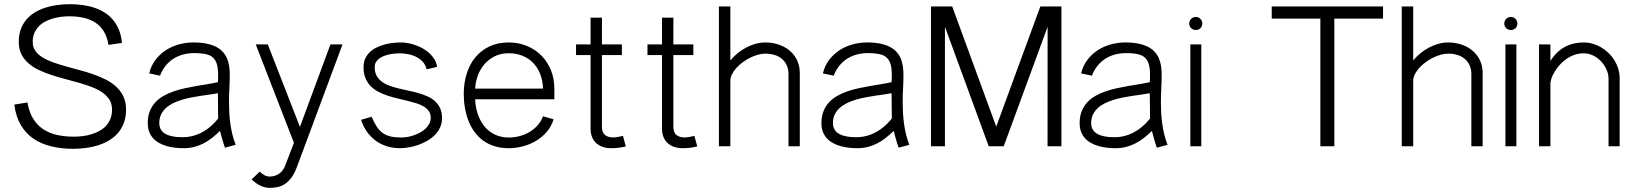

<svg xmlns="http://www.w3.org/2000/svg" viewBox="-20 -701 7836 920"><path d="M499.6 -485.9 564.3 -495.3Q561.3 -529.3 550.7 -556Q540.2 -582.8 523.4 -603.4Q506.7 -624 484.4 -638.8Q462.1 -653.6 435.4 -662.8Q408.6 -672.1 378.1 -676.5Q347.6 -681 314.9 -681Q284.5 -681 254.6 -677Q224.7 -673.1 197.4 -664.3Q170.1 -655.5 146.9 -641.4Q123.7 -627.3 106.5 -607.3Q89.3 -587.2 79.6 -560.6Q69.9 -534.1 69.9 -500.1Q69.9 -466.5 82.5 -441.4Q95 -416.3 116.5 -397.6Q138.1 -378.9 166.6 -365.4Q195.1 -352 227.2 -341.4Q259.3 -330.8 293.4 -322.1Q327.5 -313.3 359.6 -304Q391.7 -294.7 420.2 -283.8Q448.7 -272.9 470.3 -258.1Q491.8 -243.2 504.3 -223.3Q516.8 -203.3 516.8 -175.9Q516.8 -151.2 509.1 -131.9Q501.4 -112.5 488 -98Q474.5 -83.5 456.5 -73.7Q438.5 -63.8 418.3 -57.7Q398 -51.5 376.2 -48.8Q354.4 -46.1 333.7 -46.1Q289.4 -46.1 251.9 -54.7Q214.5 -63.4 185.8 -82.7Q157.1 -102.1 138.1 -133.5Q119.1 -164.9 111.6 -210L48.8 -199.9Q55.7 -142.8 79.4 -102.4Q103.1 -61.9 140.2 -36.6Q177.2 -11.4 225.9 0.3Q274.5 12 330.7 12Q361.9 12 392.8 7.9Q423.6 3.8 451.8 -5.3Q480 -14.5 504.2 -29.2Q528.4 -43.9 546 -64.6Q563.7 -85.4 573.8 -113Q584 -140.6 584 -175.9Q584 -211.2 571.5 -238.1Q559 -264.9 537.4 -285Q515.9 -305.1 487.3 -319.5Q458.8 -334 426.6 -345.2Q394.4 -356.4 360.4 -365.3Q326.3 -374.3 294.1 -383.4Q261.9 -392.5 233.4 -402.7Q204.8 -412.9 183.3 -426.3Q161.7 -439.8 149.2 -457.6Q136.7 -475.3 136.7 -500.1Q136.7 -523.7 144.4 -542.1Q152.1 -560.4 165.3 -574.2Q178.4 -587.9 195.7 -597.2Q213.1 -606.4 232.6 -612.1Q252.1 -617.8 272.7 -620.4Q293.3 -622.9 312.4 -622.9Q349.2 -622.9 380.9 -615.8Q412.5 -608.7 436.9 -592.7Q461.2 -576.7 477.5 -550.4Q493.8 -524.2 499.6 -485.9Z M1109.2 -7.1Q1099.7 -31.2 1093.5 -56.9Q1087.3 -82.5 1083.7 -108.5Q1080.1 -134.5 1078.7 -160.5Q1077.3 -186.5 1077.3 -211.4Q1077.3 -231.3 1077.8 -247.1Q1078.4 -263 1079.1 -278Q1079.9 -292.9 1080.4 -308.7Q1081 -324.5 1081 -343.9Q1081 -365.6 1077.9 -385.4Q1074.8 -405.2 1067.4 -422.1Q1060 -439.1 1047.2 -453Q1034.5 -466.9 1015.1 -476.8Q995.8 -486.6 969.1 -492.1Q942.5 -497.6 907.1 -497.6Q871.6 -497.6 837.2 -488.2Q802.8 -478.8 774.1 -460Q745.5 -441.2 724.6 -413.6Q703.8 -386 695 -349.4L746.8 -338.4Q757.4 -365.8 773.9 -386.2Q790.5 -406.6 811.6 -420Q832.8 -433.3 857.8 -439.9Q882.8 -446.5 910.2 -446.5Q946.4 -446.5 969.6 -440.8Q992.9 -435.1 1005.8 -419.6Q1018.8 -404.2 1022.8 -377.1Q1026.9 -350 1024.1 -307.4Q1002.3 -302.1 976 -298Q949.7 -293.8 922.1 -289.1Q894.4 -284.4 866.2 -278.2Q838 -272 812 -263.1Q785.9 -254.2 763.4 -241.4Q740.9 -228.6 724 -210.3Q707.2 -191.9 697.6 -167.5Q688 -143.1 688 -110.9Q688 -86.8 695.3 -68.5Q702.6 -50.2 715.2 -36.9Q727.8 -23.7 744.6 -14.8Q761.3 -5.9 780.3 -0.6Q799.4 4.6 819.8 6.9Q840.2 9.1 859.7 9.1Q886.7 9.1 910.3 3.1Q933.9 -2.9 955.4 -14Q976.9 -25 996.2 -40.3Q1015.6 -55.5 1034.2 -73.7Q1039.6 -53.5 1045.2 -33.2Q1050.7 -12.9 1058.1 6.7ZM1025.3 -133.2Q1016.1 -121.5 1005 -110.2Q993.9 -98.9 981.4 -89Q968.8 -79.1 954.8 -70.8Q940.8 -62.4 924.9 -56.4Q909.1 -50.4 891.7 -47Q874.3 -43.5 855.3 -43.5Q842 -43.5 828.4 -44.6Q814.9 -45.8 802.4 -48.6Q789.9 -51.3 779 -56.2Q768.2 -61 760.2 -68.5Q752.3 -76 747.7 -86.5Q743.2 -97 743.2 -110.9Q743.2 -134.3 751.7 -152Q760.3 -169.8 774.9 -183.3Q789.6 -196.7 809.3 -206.4Q828.9 -216 851.2 -222.8Q873.5 -229.6 897.2 -234.1Q920.9 -238.6 943.8 -242.1Q966.6 -245.5 987.2 -248.3Q1007.9 -251 1024.1 -254.3Z M1205.4 -488.3 1388.4 -16.7 1346.4 92.5Q1341.4 106.1 1333.5 116Q1325.6 125.9 1315.8 132.3Q1306 138.7 1295 141.8Q1283.9 145 1272.9 145Q1258.9 145 1247.1 138.5Q1235.2 132.1 1225 121.2L1185.5 158.6Q1194.2 167 1204.1 174.4Q1214 181.8 1224.9 187.3Q1235.8 192.8 1247.7 196Q1259.5 199.2 1272.2 199.2Q1292.4 199.2 1311.2 195.1Q1330 191 1346.3 179.8Q1362.7 168.7 1377.1 149.3Q1391.4 129.9 1402.7 99.2L1621.2 -488.3H1563.4L1417.2 -93L1263.1 -488.3Z M2074.3 -380.7Q2071.9 -399 2062.9 -414.7Q2053.9 -430.4 2040.3 -443.5Q2026.7 -456.5 2009.7 -466.6Q1992.7 -476.7 1974.5 -483.5Q1956.2 -490.2 1937.5 -493.9Q1918.8 -497.6 1901.6 -497.6Q1882.8 -497.6 1861.8 -495.3Q1840.9 -493 1821 -487.3Q1801.1 -481.7 1783.1 -472.8Q1765 -464 1751.6 -450.9Q1738.1 -437.7 1730.1 -420Q1722 -402.3 1722 -379.3Q1722 -349 1731 -327Q1739.9 -305 1755.5 -288.9Q1771.1 -272.8 1791.6 -262Q1812.1 -251.1 1835.4 -243.3Q1858.7 -235.4 1883 -229.7Q1907.3 -224.1 1930.6 -218.4Q1953.9 -212.6 1974.4 -206.3Q1994.9 -199.9 2010.5 -190.6Q2026.1 -181.3 2035 -168.2Q2043.9 -155.2 2043.9 -136.6Q2043.9 -121.2 2037.1 -108.2Q2030.2 -95.2 2019 -84.6Q2007.8 -73.9 1993.1 -66Q1978.3 -58 1962.8 -52.7Q1947.3 -47.4 1931.9 -44.7Q1916.4 -42.1 1903.6 -42.1Q1872.6 -42.1 1850.8 -47.3Q1829 -52.5 1812.8 -64.4Q1796.6 -76.4 1784.5 -95.2Q1772.5 -114.1 1760.6 -141.5L1710 -127Q1720.3 -95.2 1738.2 -70Q1756 -44.8 1779.9 -27.2Q1803.8 -9.5 1833.4 -0.2Q1862.9 9.1 1896.6 9.1Q1917.2 9.1 1940.1 5Q1963 0.9 1985.4 -7Q2007.8 -15 2028.3 -27Q2048.8 -39 2064.3 -54.9Q2079.8 -70.7 2089 -90.8Q2098.1 -110.8 2098.1 -134.6Q2098.1 -162.5 2089.1 -182.2Q2080 -201.9 2064.5 -216Q2049.1 -230 2028.4 -239.2Q2007.6 -248.4 1984.5 -255Q1961.3 -261.7 1936.8 -266.7Q1912.2 -271.7 1889.1 -277.4Q1865.9 -283.1 1845.2 -290.8Q1824.5 -298.5 1809 -310.2Q1793.6 -321.9 1784.5 -338.6Q1775.4 -355.3 1775.4 -379.3Q1775.4 -393.1 1781.4 -403.2Q1787.5 -413.3 1797.5 -420.7Q1807.4 -428 1820 -432.8Q1832.6 -437.6 1845.9 -440.4Q1859.3 -443.2 1872 -444.3Q1884.8 -445.5 1894.4 -445.5Q1914.2 -445.5 1935.2 -441.5Q1956.2 -437.6 1974.4 -428.4Q1992.6 -419.3 2006 -404.6Q2019.4 -390 2024.2 -368.5Z M2581.9 -143.9Q2572.5 -118.5 2555.1 -99.5Q2537.7 -80.4 2515.6 -67.6Q2493.5 -54.8 2468.4 -48.4Q2443.4 -42.1 2418.3 -42.1Q2390.4 -42.1 2367.8 -49.7Q2345.2 -57.3 2327.4 -70.5Q2309.6 -83.7 2296.6 -101.4Q2283.6 -119.2 2274.9 -139.5Q2266.3 -159.9 2261.9 -181.8Q2257.5 -203.8 2256.8 -225.3H2636.3V-276.2Q2636.3 -323.7 2620.1 -364.1Q2603.9 -404.5 2574.7 -434.2Q2545.5 -463.9 2505.3 -480.7Q2465.1 -497.6 2417.1 -497.6Q2364.9 -497.6 2324.7 -478.3Q2284.6 -459.1 2257.3 -425.8Q2230 -392.5 2216.1 -347.4Q2202.1 -302.4 2202.1 -251Q2202.1 -216.9 2207.7 -184.4Q2213.2 -152 2224.3 -123.1Q2235.4 -94.2 2252.9 -69.9Q2270.4 -45.7 2294.3 -28Q2318.2 -10.3 2349 -0.6Q2379.8 9.1 2417.8 9.1Q2451.7 9.1 2485.5 0.2Q2519.3 -8.7 2548.6 -26.1Q2577.8 -43.5 2600 -69.4Q2622.2 -95.3 2632.6 -129.2ZM2256.8 -276.4Q2258.1 -306.5 2268.7 -336.6Q2279.4 -366.8 2299.4 -391.1Q2319.4 -415.3 2348.9 -430.6Q2378.5 -445.9 2417.1 -445.9Q2454.3 -445.9 2484.4 -433.4Q2514.5 -421 2535.7 -398.6Q2557 -376.2 2569 -344.9Q2580.9 -313.6 2582 -276.4Z M2964.9 -50.4Q2960 -49 2954.1 -47.5Q2948.2 -46.1 2942.3 -45Q2936.3 -43.9 2930.4 -43.2Q2924.4 -42.5 2918.9 -42.5Q2906.7 -42.5 2896.6 -45.3Q2886.5 -48.1 2879.2 -54Q2872 -59.8 2868.2 -69.3Q2864.3 -78.8 2864.3 -92.2V-437H2959.9V-488.3H2864.3V-616.2H2809.8V-488.3H2740.2V-437H2809.8V-85Q2809.8 -62.1 2816.9 -44.5Q2824 -26.9 2837.1 -15Q2850.2 -3.2 2868.5 3Q2886.8 9.1 2909 9.1Q2926.8 9.1 2944.4 7Q2962.1 4.9 2978.7 0.5Z M3307.2 -50.4Q3302.2 -49 3296.4 -47.5Q3290.5 -46.1 3284.5 -45Q3278.6 -43.9 3272.6 -43.2Q3266.7 -42.5 3261.2 -42.5Q3249 -42.5 3238.9 -45.3Q3228.8 -48.1 3221.5 -54Q3214.3 -59.8 3210.4 -69.3Q3206.6 -78.8 3206.6 -92.2V-437H3302.2V-488.3H3206.6V-616.2H3152.1V-488.3H3082.5V-437H3152.1V-85Q3152.1 -62.1 3159.2 -44.5Q3166.3 -26.9 3179.4 -15Q3192.4 -3.2 3210.8 3Q3229.1 9.1 3251.3 9.1Q3269 9.1 3286.7 7Q3304.4 4.9 3321 0.5Z M3479.6 -669.9H3424.8V0H3479.6V-313.8Q3479.6 -328.9 3487.1 -344.2Q3494.6 -359.6 3507.2 -374Q3519.8 -388.4 3536.7 -401.1Q3553.5 -413.9 3572.3 -423.4Q3591 -433 3610.4 -438.5Q3629.7 -444 3647.8 -444Q3669.7 -444 3689.8 -438.2Q3709.9 -432.4 3725 -420.3Q3740.1 -408.2 3749.1 -389.6Q3758.2 -370.9 3758.2 -345.5V0H3812.4V-349.1Q3812.4 -373.5 3806.2 -394Q3799.9 -414.5 3788.7 -431Q3777.4 -447.4 3762.1 -459.9Q3746.8 -472.4 3728.4 -480.7Q3709.9 -489.1 3689.4 -493.3Q3668.9 -497.6 3647.8 -497.6Q3624.1 -497.6 3600.6 -491.1Q3577.1 -484.6 3555.3 -473.1Q3533.4 -461.6 3514.2 -445.8Q3494.9 -429.9 3479.6 -411.3Z M4337.2 -7.1Q4327.7 -31.2 4321.5 -56.9Q4315.3 -82.5 4311.7 -108.5Q4308.2 -134.5 4306.7 -160.5Q4305.3 -186.5 4305.3 -211.4Q4305.3 -231.3 4305.8 -247.1Q4306.4 -263 4307.2 -278Q4307.9 -292.9 4308.5 -308.7Q4309 -324.5 4309 -343.9Q4309 -365.6 4305.9 -385.4Q4302.8 -405.2 4295.4 -422.1Q4288 -439.1 4275.3 -453Q4262.5 -466.9 4243.2 -476.8Q4223.8 -486.6 4197.2 -492.1Q4170.5 -497.6 4135.1 -497.6Q4099.7 -497.6 4065.2 -488.2Q4030.8 -478.8 4002.2 -460Q3973.5 -441.2 3952.7 -413.6Q3931.8 -386 3923 -349.4L3974.8 -338.4Q3985.4 -365.8 4002 -386.2Q4018.5 -406.6 4039.7 -420Q4060.9 -433.3 4085.8 -439.9Q4110.8 -446.5 4138.2 -446.5Q4174.4 -446.5 4197.6 -440.8Q4220.9 -435.1 4233.9 -419.6Q4246.8 -404.2 4250.9 -377.1Q4254.9 -350 4252.1 -307.4Q4230.3 -302.1 4204 -298Q4177.7 -293.8 4150.1 -289.1Q4122.4 -284.4 4094.2 -278.2Q4066 -272 4040 -263.1Q4013.9 -254.2 3991.4 -241.4Q3968.9 -228.6 3952.1 -210.3Q3935.2 -191.9 3925.6 -167.5Q3916 -143.1 3916 -110.9Q3916 -86.8 3923.3 -68.5Q3930.6 -50.2 3943.2 -36.9Q3955.9 -23.7 3972.6 -14.8Q3989.3 -5.9 4008.4 -0.6Q4027.4 4.6 4047.8 6.9Q4068.2 9.1 4087.8 9.1Q4114.7 9.1 4138.3 3.1Q4161.9 -2.9 4183.4 -14Q4204.9 -25 4224.2 -40.3Q4243.6 -55.5 4262.3 -73.7Q4267.6 -53.5 4273.2 -33.2Q4278.7 -12.9 4286.1 6.7ZM4253.4 -133.2Q4244.1 -121.5 4233 -110.2Q4221.9 -98.9 4209.4 -89Q4196.8 -79.1 4182.8 -70.8Q4168.8 -62.4 4153 -56.4Q4137.1 -50.4 4119.7 -47Q4102.4 -43.5 4083.4 -43.5Q4070 -43.5 4056.5 -44.6Q4042.9 -45.8 4030.4 -48.6Q4017.9 -51.3 4007 -56.2Q3996.2 -61 3988.3 -68.5Q3980.3 -76 3975.7 -86.5Q3971.2 -97 3971.2 -110.9Q3971.2 -134.3 3979.7 -152Q3988.3 -169.8 4003 -183.3Q4017.6 -196.7 4037.3 -206.4Q4056.9 -216 4079.2 -222.8Q4101.5 -229.6 4125.2 -234.1Q4148.9 -238.6 4171.8 -242.1Q4194.6 -245.5 4215.3 -248.3Q4235.9 -251 4252.1 -254.3Z M5066 -669.9H4964.9L4753.6 -94.3L4542.7 -669.9H4440.9V0H4507.8V-572.8L4717.7 0H4789.5L4999.8 -572.8L4999.5 0H5066Z M5574.5 -7.1Q5565 -31.2 5558.8 -56.9Q5552.6 -82.5 5549 -108.5Q5545.5 -134.5 5544 -160.5Q5542.6 -186.5 5542.6 -211.4Q5542.6 -231.3 5543.2 -247.1Q5543.7 -263 5544.5 -278Q5545.2 -292.9 5545.8 -308.7Q5546.3 -324.5 5546.3 -343.9Q5546.3 -365.6 5543.2 -385.4Q5540.1 -405.2 5532.7 -422.1Q5525.3 -439.1 5512.6 -453Q5499.8 -466.9 5480.5 -476.8Q5461.1 -486.6 5434.5 -492.1Q5407.8 -497.6 5372.4 -497.6Q5337 -497.6 5302.6 -488.2Q5268.1 -478.8 5239.5 -460Q5210.8 -441.2 5190 -413.6Q5169.1 -386 5160.3 -349.4L5212.1 -338.4Q5222.7 -365.8 5239.3 -386.2Q5255.8 -406.6 5277 -420Q5298.2 -433.3 5323.2 -439.9Q5348.1 -446.5 5375.5 -446.5Q5411.7 -446.5 5434.9 -440.8Q5458.2 -435.1 5471.2 -419.6Q5484.1 -404.2 5488.2 -377.1Q5492.2 -350 5489.4 -307.4Q5467.6 -302.1 5441.3 -298Q5415 -293.8 5387.4 -289.1Q5359.7 -284.4 5331.5 -278.2Q5303.3 -272 5277.3 -263.1Q5251.2 -254.2 5228.7 -241.4Q5206.2 -228.6 5189.4 -210.3Q5172.5 -191.9 5162.9 -167.5Q5153.3 -143.1 5153.3 -110.9Q5153.3 -86.8 5160.6 -68.5Q5167.9 -50.2 5180.5 -36.9Q5193.2 -23.7 5209.9 -14.8Q5226.6 -5.9 5245.7 -0.6Q5264.7 4.6 5285.1 6.9Q5305.5 9.1 5325.1 9.1Q5352 9.1 5375.6 3.1Q5399.2 -2.9 5420.7 -14Q5442.2 -25 5461.5 -40.3Q5480.9 -55.5 5499.6 -73.7Q5504.9 -53.5 5510.5 -33.2Q5516.1 -12.9 5523.4 6.7ZM5490.7 -133.2Q5481.4 -121.5 5470.3 -110.2Q5459.2 -98.9 5446.7 -89Q5434.1 -79.1 5420.1 -70.8Q5406.1 -62.4 5390.3 -56.4Q5374.4 -50.4 5357 -47Q5339.7 -43.5 5320.7 -43.5Q5307.3 -43.5 5293.8 -44.6Q5280.2 -45.8 5267.7 -48.6Q5255.2 -51.3 5244.4 -56.2Q5233.5 -61 5225.6 -68.5Q5217.6 -76 5213 -86.5Q5208.5 -97 5208.5 -110.9Q5208.5 -134.3 5217 -152Q5225.6 -169.8 5240.3 -183.3Q5254.9 -196.7 5274.6 -206.4Q5294.3 -216 5316.5 -222.8Q5338.8 -229.6 5362.5 -234.1Q5386.2 -238.6 5409.1 -242.1Q5431.9 -245.5 5452.6 -248.3Q5473.2 -251 5489.4 -254.3Z M5736.2 -488.3H5683.7V0H5736.2ZM5741.1 -588.3Q5741.1 -594.8 5738.7 -600.5Q5736.3 -606.1 5732 -610.5Q5727.8 -614.9 5722.2 -617.4Q5716.6 -619.9 5710 -619.9Q5703.4 -619.9 5697.7 -617.4Q5692 -614.9 5687.5 -610.5Q5683 -606.1 5680.6 -600.5Q5678.2 -594.8 5678.2 -588.3Q5678.2 -581.7 5680.7 -575.9Q5683.2 -570.1 5687.6 -565.9Q5692 -561.8 5697.8 -559.5Q5703.7 -557.2 5710 -557.2Q5716.5 -557.2 5722.2 -559.5Q5727.8 -561.8 5732 -565.9Q5736.3 -570.1 5738.7 -575.9Q5741.1 -581.7 5741.1 -588.3Z M6607 -669.9H6073.7V-611.9H6306.7V0H6373.7V-611.9H6607Z M6751.6 -669.9H6696.8V0H6751.6V-313.8Q6751.6 -328.9 6759.1 -344.2Q6766.6 -359.6 6779.2 -374Q6791.8 -388.4 6808.7 -401.1Q6825.5 -413.9 6844.2 -423.4Q6863 -433 6882.3 -438.5Q6901.7 -444 6919.7 -444Q6941.7 -444 6961.8 -438.2Q6981.9 -432.4 6996.9 -420.3Q7012 -408.2 7021.1 -389.6Q7030.2 -370.9 7030.2 -345.5V0H7084.4V-349.1Q7084.4 -373.5 7078.2 -394Q7071.9 -414.5 7060.6 -431Q7049.4 -447.4 7034.1 -459.9Q7018.8 -472.4 7000.3 -480.7Q6981.9 -489.1 6961.4 -493.3Q6940.9 -497.6 6919.7 -497.6Q6896.1 -497.6 6872.6 -491.1Q6849.1 -484.6 6827.3 -473.1Q6805.4 -461.6 6786.2 -445.8Q6766.9 -429.9 6751.6 -411.3Z M7246 -488.3H7193.5V0H7246ZM7250.9 -588.3Q7250.9 -594.8 7248.4 -600.5Q7246 -606.1 7241.8 -610.5Q7237.6 -614.9 7232 -617.4Q7226.3 -619.9 7219.8 -619.9Q7213.2 -619.9 7207.5 -617.4Q7201.7 -614.9 7197.3 -610.5Q7192.8 -606.1 7190.4 -600.5Q7188 -594.8 7188 -588.3Q7188 -581.7 7190.5 -575.9Q7193 -570.1 7197.4 -565.9Q7201.7 -561.8 7207.6 -559.5Q7213.4 -557.2 7219.7 -557.2Q7226.3 -557.2 7231.9 -559.5Q7237.6 -561.8 7241.8 -565.9Q7246 -570.1 7248.4 -575.9Q7250.9 -581.7 7250.9 -588.3Z M7354.5 -488.3V0H7409V-299.3Q7409 -310 7413.9 -324.9Q7418.9 -339.8 7428.6 -356.1Q7438.3 -372.4 7452.1 -388.5Q7465.9 -404.5 7483.7 -417.2Q7501.6 -429.9 7523 -437.7Q7544.4 -445.5 7569 -445.5Q7592.5 -445.5 7613.9 -435Q7635.3 -424.4 7651.7 -407.1Q7668 -389.8 7677.8 -367.9Q7687.6 -346 7687.6 -323.4V0H7740.8V-327.2Q7740.8 -349.9 7734.3 -371.3Q7727.7 -392.7 7716.2 -411.7Q7704.6 -430.6 7688.4 -446.4Q7672.1 -462.3 7653.1 -473.6Q7634 -485 7612.6 -491.3Q7591.2 -497.6 7569 -497.6Q7545.8 -497.6 7523.6 -492.9Q7501.4 -488.3 7481.2 -477.8Q7460.9 -467.4 7442.7 -450.4Q7424.5 -433.4 7409 -408.8V-488.3Z"/></svg>

Font: SaysetthaMai Thin
Style: Regular
Weight: 100
Designer: John M. Durdin
Foundry: Lao Script for Windows
Version: Version 1.101